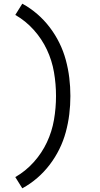

<svg xmlns="http://www.w3.org/2000/svg" viewBox="-20 -861 540 1042"><path d="M101 161 63 100Q119 68 163 19Q207 -30 234.5 -88.5Q262 -147 273 -211Q284 -275 284 -340Q284 -405 273 -469Q262 -533 234.5 -591.5Q207 -650 163 -699Q119 -748 63 -780L101 -841Q145 -817 182.5 -784.5Q220 -752 250 -712.5Q280 -673 302 -628.5Q324 -584 337 -536Q350 -488 356 -439Q362 -390 362 -340Q362 -290 356 -241Q350 -192 337 -144Q324 -96 302 -51.5Q280 -7 250 32.5Q220 72 182.5 104.5Q145 137 101 161Z"/></svg>

Font: Iosevka SS04
Style: Regular
Weight: 400
Monospace: yes
Designer: Belleve Invis
Foundry: Belleve Invis
Version: Version 19.0.0; ttfautohint (v1.8.4)